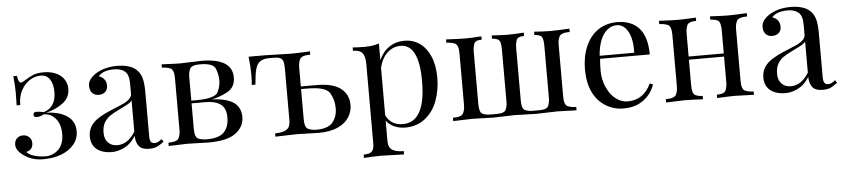

<svg xmlns="http://www.w3.org/2000/svg" viewBox="-43 -776 5290 1204"><g transform="rotate(-5 2602.5 -174.0)"><path d="M397.9 -412.1Q397.5 -356.4 352.8 -323Q308.1 -289.6 246.1 -274.9Q330.6 -272 378.7 -238.3Q426.8 -204.6 426.8 -142.1Q426.8 -95.7 397.2 -60.1Q367.7 -24.4 318.1 -5.1Q268.6 14.2 202.1 14.2Q135.7 14.2 85.4 -19.8Q35.2 -53.7 35.2 -91.8Q35.2 -115.7 50 -130.9Q64.9 -146 88.4 -146Q111.8 -146 127.4 -131.3Q143.1 -116.2 143.1 -93.8Q143.1 -49.3 101.1 -41Q114.3 -20 166 -8.3Q189.5 -2.9 220.7 -2.9Q252 -2.9 279.3 -19.5Q335 -53.2 335 -132.8Q335 -211.9 286.1 -248Q262.7 -265.6 230 -266.1Q206.1 -252.9 186 -252.9Q166 -252.9 166 -269.5Q166 -286.1 185.3 -286.1Q204.6 -286.1 231 -279.8Q309.1 -302.7 309.1 -399.9Q309.1 -450.7 289.3 -480.2Q269.5 -509.8 231.9 -509.8Q194.3 -509.8 161.1 -487.8Q127.9 -465.8 107.7 -426.3Q87.4 -386.7 88.9 -336.9H65.9Q67.4 -370.6 67.4 -415.3Q67.4 -460 61 -521H84Q89.4 -477.1 106 -477.1Q114.7 -477.1 139.9 -493.7Q165 -510.3 189.5 -519.5Q213.9 -528.8 254.6 -528.8Q295.4 -528.8 328.6 -514.2Q361.8 -499.5 379.9 -472.9Q397.9 -446.3 397.9 -412.1Z M593.8 -117.2Q593.8 -78.1 615.7 -55.7Q637.7 -33.2 673.8 -33.2Q740.2 -33.2 786.6 -108.9V-305.2Q779.3 -293.9 762.2 -284.2Q745.1 -274.4 703.6 -254.4Q662.1 -234.4 642.1 -219.7Q622.1 -205.1 607.9 -181.2Q593.8 -156.7 593.8 -117.2ZM909.2 -25.9Q927.2 -25.9 952.6 -46.9L963.9 -29.8Q929.2 -3.9 911.1 1.5Q892.6 6.8 872.6 6.8Q824.2 6.8 805.7 -17.6Q787.1 -42 786.6 -82Q757.3 -34.2 716.3 -13.7Q675.3 6.8 636.7 6.8Q598.1 6.8 569.3 -4.9Q505.9 -31.2 505.9 -103Q505.9 -173.8 576.7 -216.8Q610.4 -237.3 643.6 -251Q676.8 -264.6 714.8 -280.8Q786.6 -310.1 786.6 -346.2V-408.2Q787.1 -465.8 762.7 -487.3Q738.3 -508.8 693.8 -508.8Q623 -508.8 594.7 -473.1Q614.3 -468.8 627.9 -452.1Q641.6 -435.5 641.6 -411.1Q641.6 -386.7 626 -372.1Q610.4 -357.4 584 -357.9Q557.6 -357.9 543 -375Q528.3 -392.1 528.8 -419.9Q528.8 -459 575.7 -491.2Q632.8 -528.8 715.8 -528.8Q842.8 -528.3 868.2 -436.5Q877 -405.3 877 -351.1V-73.2Q877 -48.3 883.8 -37.1Q890.6 -25.9 909.2 -25.9Z M1235.8 -21Q1313.5 -21 1344.7 -54.4Q1376 -87.9 1376 -146Q1376 -204.1 1342.8 -229Q1309.6 -253.9 1250 -253.9H1159.7V-92.8Q1159.7 -39.1 1183.1 -30Q1206.5 -21 1235.8 -21ZM1232.9 -493.2Q1180.2 -493.2 1169.9 -470.7Q1159.7 -448.2 1159.7 -420.9V-271H1199.7Q1310.1 -272.9 1327.9 -308.8Q1345.7 -344.7 1345.7 -381.8Q1345.7 -418.9 1331.1 -456.1Q1316.4 -493.2 1232.9 -493.2ZM1438 -393.1Q1438 -330.6 1387.2 -303.2Q1336.4 -275.9 1287.1 -268.1Q1383.3 -263.2 1426.5 -232.2Q1469.7 -201.2 1469.7 -140.6Q1469.7 -80.1 1416 -40Q1362.3 0 1245.6 0L1111.8 -3.9Q1085.4 -3.9 993.7 0V-21Q1048.3 -21 1059.1 -43Q1069.8 -64.9 1069.8 -92.8V-420.9Q1069.8 -474.1 1045.9 -483.6Q1022 -493.2 993.7 -493.2V-514.2Q1077.1 -509.8 1111.8 -509.8L1242.7 -514.2Q1438 -514.2 1438 -393.1Z M1924.8 -21Q1999 -21 2028.3 -56.4Q2057.6 -91.8 2057.6 -144.5Q2057.6 -197.3 2032.7 -240.2Q2007.8 -283.2 1891.6 -283.2H1851.6V-92.8Q1851.6 -40.5 1874.5 -30.8Q1897.5 -21 1924.8 -21ZM1927.7 -493.2Q1873 -493.2 1862.3 -471.2Q1851.6 -449.2 1851.6 -420.9V-299.8H1950.7Q2054.2 -299.8 2103 -261.2Q2151.9 -222.7 2151.9 -157.2Q2151.9 -117.2 2130.1 -81.3Q2108.4 -45.4 2059.8 -22.7Q2011.2 0 1935.5 0L1805.7 -3.9Q1778.8 -3.9 1665.5 0V-21Q1713.9 -21 1737.8 -36.6Q1761.7 -52.2 1761.7 -92.8V-421.9Q1761.7 -451.2 1756.6 -466.3Q1751.5 -481.4 1737.5 -487.8Q1723.6 -494.1 1695.8 -494.1H1672.9Q1632.3 -494.1 1611.8 -479.5Q1591.3 -464.8 1582.8 -432.9Q1574.2 -400.9 1568.8 -335.9H1545.9Q1548.8 -358.9 1548.8 -404.3Q1548.8 -449.7 1541.5 -514.2H1645.5L1807.6 -509.8Q1844.2 -509.8 1927.7 -514.2Z M2468.8 -8.8Q2611.8 -8.8 2611.8 -267.1Q2611.8 -499 2495.6 -499Q2450.2 -499 2414.1 -466.8Q2377.9 -434.6 2362.8 -372.6V-73.2Q2394.5 -8.8 2468.8 -8.8ZM2207 181.2V160.2Q2243.7 160.2 2258.3 146.5Q2272.9 132.8 2272.9 98.1V-405.8Q2272.5 -452.1 2255.9 -473.1Q2239.3 -494.1 2196.8 -494.1V-515.1Q2228.5 -512.2 2275.4 -512.2Q2322.3 -512.2 2362.8 -525.9V-420.4Q2385.3 -472.2 2427.2 -500.5Q2468.8 -528.8 2522.5 -528.8Q2576.2 -528.8 2618.2 -500Q2660.2 -471.2 2684.6 -415Q2709 -358.4 2709 -281.2Q2709 -204.1 2684.6 -136.7Q2660.2 -69.3 2608.4 -27.8Q2556.6 14.2 2480 14.2Q2442.4 13.7 2411.1 -1Q2379.9 -15.6 2362.8 -40V87.9Q2362.8 128.9 2386.7 144.5Q2410.6 160.2 2459 160.2V181.2Q2344.7 176.8 2315.4 176.8Q2286.1 176.8 2207 181.2Z M3561 -514.2V-493.2Q3506.3 -493.2 3495.6 -471.2Q3484.9 -449.2 3484.9 -420.9V-92.8Q3484.9 -39.6 3508.8 -30.3Q3532.7 -21 3561 -21V0Q3469.2 -3.9 3440.9 -3.9L3307.6 0Q3307.6 0 3170.9 -3.9L3039.1 0L2904.8 -3.9Q2876.5 -3.9 2784.7 0V-21Q2839.4 -21 2850.1 -43Q2860.8 -64.9 2860.8 -92.8V-420.9Q2860.8 -474.1 2836.9 -483.6Q2813 -493.2 2784.7 -493.2V-514.2Q2868.2 -509.8 2904.8 -509.8Q2940.9 -509.8 3006.8 -514.2V-493.2Q2965.8 -493.2 2958.3 -471.2Q2950.7 -449.2 2950.7 -420.9V-92.8Q2950.7 -39.6 2971.4 -30.3Q2992.2 -21 3017.1 -21H3062Q3109.4 -21 3118.7 -43Q3127.9 -64.9 3127.9 -92.8V-420.9Q3127.9 -475.1 3110.4 -484.1Q3092.8 -493.2 3071.8 -493.2V-514.2Q3137.7 -509.8 3172.9 -509.8Q3208 -509.8 3273.9 -514.2V-493.2Q3232.9 -493.2 3225.3 -471.2Q3217.8 -449.2 3217.8 -420.9V-92.8Q3217.8 -39.6 3238.3 -30.3Q3258.8 -21 3283.7 -21H3329.1Q3376.5 -21 3385.7 -43Q3395 -64.9 3395 -92.8V-420.9Q3395 -475.1 3377.4 -484.1Q3359.9 -493.2 3338.9 -493.2V-514.2Q3404.8 -509.8 3440.9 -509.8Q3477.1 -509.8 3561 -514.2Z M3801.3 -490.2Q3744.6 -446.8 3734.9 -328.1H3952.6Q3957 -435.5 3912.1 -485.4Q3890.1 -509.8 3858.6 -509.8Q3827.1 -509.8 3801.3 -490.2ZM3861.8 -528.8Q3951.7 -528.8 4000.2 -474.4Q4048.8 -419.9 4048.8 -309.1H3736.3Q3732.9 -283.2 3732.9 -231.2Q3732.9 -179.2 3754.6 -129.9Q3776.4 -80.6 3811.5 -54.2Q3846.7 -27.8 3885.7 -27.8Q3986.3 -27.8 4032.7 -127.9L4052.7 -120.1Q4026.4 -42.5 3951.2 -4.9Q3913.1 14.2 3853.8 14.2Q3794.4 14.2 3742.4 -18.3Q3690.4 -50.8 3663.1 -109.6Q3635.7 -168.5 3635.7 -250.2Q3635.7 -332 3663.6 -396Q3691.4 -460 3742.4 -494.4Q3793.5 -528.8 3861.8 -528.8Z M4677.7 -514.2V-493.2Q4623 -493.2 4612.3 -471.2Q4601.6 -449.2 4601.6 -420.9V-92.8Q4601.6 -39.6 4625.5 -30.3Q4649.4 -21 4677.7 -21V0Q4585.9 -3.9 4557.6 -3.9Q4529.3 -3.9 4445.8 0V-21Q4493.2 -21 4502.4 -43Q4511.7 -64.9 4511.7 -92.8V-254.9H4290.5V-92.8Q4290.5 -39.6 4311.3 -30.3Q4332 -21 4356.9 -21V0Q4272.9 -3.9 4244.6 -3.9Q4216.3 -3.9 4124.5 0V-21Q4179.2 -21 4189.9 -43Q4200.7 -64.9 4200.7 -92.8V-420.9Q4200.7 -474.1 4176.8 -483.6Q4152.8 -493.2 4124.5 -493.2V-514.2Q4208 -509.8 4245.1 -509.8Q4282.2 -509.8 4356.9 -514.2V-493.2Q4309.1 -493.2 4299.8 -471.2Q4290.5 -449.2 4290.5 -420.9V-274.9H4511.7V-420.9Q4511.7 -474.6 4491.2 -483.9Q4470.7 -493.2 4445.8 -493.2V-514.2Q4520.5 -509.8 4557.4 -509.8Q4594.2 -509.8 4677.7 -514.2Z M4833.5 -117.2Q4833.5 -78.1 4855.5 -55.7Q4877.4 -33.2 4913.6 -33.2Q4980 -33.2 5026.4 -108.9V-305.2Q5019 -293.9 5002 -284.2Q4984.9 -274.4 4943.4 -254.4Q4901.9 -234.4 4881.8 -219.7Q4861.8 -205.1 4847.7 -181.2Q4833.5 -156.7 4833.5 -117.2ZM5148.9 -25.9Q5167 -25.9 5192.4 -46.9L5203.6 -29.8Q5168.9 -3.9 5150.9 1.5Q5132.3 6.8 5112.3 6.8Q5064 6.8 5045.4 -17.6Q5026.9 -42 5026.4 -82Q4997.1 -34.2 4956.1 -13.7Q4915 6.8 4876.5 6.8Q4837.9 6.8 4809.1 -4.9Q4745.6 -31.2 4745.6 -103Q4745.6 -173.8 4816.4 -216.8Q4850.1 -237.3 4883.3 -251Q4916.5 -264.6 4954.6 -280.8Q5026.4 -310.1 5026.4 -346.2V-408.2Q5026.9 -465.8 5002.4 -487.3Q4978 -508.8 4933.6 -508.8Q4862.8 -508.8 4834.5 -473.1Q4854 -468.8 4867.7 -452.1Q4881.3 -435.5 4881.3 -411.1Q4881.3 -386.7 4865.7 -372.1Q4850.1 -357.4 4823.7 -357.9Q4797.4 -357.9 4782.7 -375Q4768.1 -392.1 4768.6 -419.9Q4768.6 -459 4815.4 -491.2Q4872.6 -528.8 4955.6 -528.8Q5082.5 -528.3 5107.9 -436.5Q5116.7 -405.3 5116.7 -351.1V-73.2Q5116.7 -48.3 5123.5 -37.1Q5130.4 -25.9 5148.9 -25.9Z"/></g></svg>

Font: PlayfairDisplay-Regular
Style: Regular
Weight: 400
Designer: Claus Eggers Sørensen
Foundry: Claus Eggers Sørensen
Version: Version 1.002;PS 001.002;hotconv 1.0.70;makeotf.lib2.5.58329